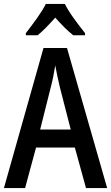

<svg xmlns="http://www.w3.org/2000/svg" viewBox="-20 -960 567 980"><path d="M419 0 362 -207H164L108 0H0L202 -715H322L527 0ZM286 -513Q280 -539 273 -570.5Q266 -602 262 -626Q258 -600 252 -570Q246 -540 239 -514L185 -299H341ZM311 -940Q328 -906 358 -864.5Q388 -823 414 -791V-780H354Q332 -797 309 -820Q286 -843 262 -870Q238 -843 215 -819.5Q192 -796 172 -780H112V-791Q138 -824 168 -866Q198 -908 214 -940Z"/></svg>

Font: Noto Sans Ethiopic Condensed Medium
Style: Regular
Weight: 500
Width: 3
Designer: Monotype Design Team
Foundry: Monotype Imaging Inc.
Version: Version 2.102; ttfautohint (v1.8.4.7-5d5b)